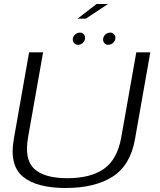

<svg xmlns="http://www.w3.org/2000/svg" viewBox="-20 -936 802 960"><path d="M308.5 4Q163 4 94.5 -52.8Q26 -109.5 49 -240.5L125.5 -674.5H195.5L120.5 -250.5Q100.5 -139.5 150.8 -92.2Q201 -45 317 -45Q433.5 -45 500.2 -92.2Q567 -139.5 586.5 -250.5L661.5 -674.5H731.5L655 -240.5Q632 -109.5 543 -52.8Q454 4 308.5 4ZM521.5 -712Q510 -712 502.8 -719.5Q495.5 -727 495.5 -738.5Q495.5 -752.5 506.2 -762.8Q517 -773 531 -773Q542 -773 549.5 -765.5Q557 -758 557 -747Q557 -732.5 546 -722.2Q535 -712 521.5 -712ZM370.5 -712Q359 -712 351.5 -719.5Q344 -727 344 -738.5Q344 -752.5 355 -762.8Q366 -773 379.5 -773Q391 -773 398.2 -765.5Q405.5 -758 405.5 -747Q405.5 -732.5 394.8 -722.2Q384 -712 370.5 -712ZM367.5 -842.5 463 -916H520L409 -842.5Z"/></svg>

Font: Anybody ExtraExpanded Light
Style: Italic
Weight: 300
Width: 8
Italic angle: -10°
Designer: Tyler Finck
Foundry: Etcetera Type Company
Version: Version 1.010; ttfautohint (v1.8.3) -l 8 -r 50 -G 200 -x 14 